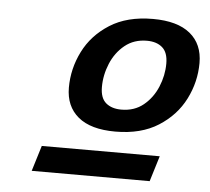

<svg xmlns="http://www.w3.org/2000/svg" viewBox="-41 -762 615 561"><g transform="rotate(5 266.0 -481.5)"><path d="M386 -718Q458 -718 495.2 -687.5Q532.5 -657 532.5 -601.5Q532.5 -546 507 -495.5Q481.5 -445 430.8 -412.8Q380 -380.5 304.5 -380.5Q232.5 -380.5 195.5 -411.2Q158.5 -442 158.5 -497Q158.5 -552.5 183.8 -603Q209 -653.5 259.8 -685.8Q310.5 -718 386 -718ZM316.5 -446Q355 -446 381.5 -467.8Q408 -489.5 422 -523Q436 -556.5 436 -591.5Q436 -624 419.2 -638.5Q402.5 -653 374 -653Q336 -653 309.2 -631.2Q282.5 -609.5 268.5 -575.8Q254.5 -542 254.5 -507Q254.5 -474.5 271.5 -460.2Q288.5 -446 316.5 -446ZM71.5 -245 94.5 -320H440.5L417.5 -245Z"/></g></svg>

Font: Newsreader 6pt Medium
Style: Italic
Weight: 500
Italic angle: -17°
Designer: Hugues Gentile
Foundry: Production Type
Version: Version 1.003; ttfautohint (v1.8.3)